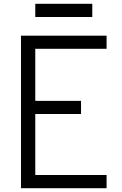

<svg xmlns="http://www.w3.org/2000/svg" viewBox="-20 -987 640 1007"><path d="M90 0V-800H539V-731H113L165 -783V-411L113 -458H405V-389H113L165 -436V-22L118 -69H539V0ZM165 -898V-967H464V-898Z"/></svg>

Font: Victor Mono
Style: Regular
Weight: 400
Monospace: yes
Designer: Rune Bjørnerås
Version: Version 1.561;gftools[0.9.30]